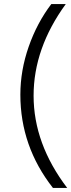

<svg xmlns="http://www.w3.org/2000/svg" viewBox="-20 -727 350 943"><path d="M310 196C200 51.3 145 -99.7 145 -257C145 -412.3 197.7 -562.3 303 -707H232C185.3 -645.7 148.3 -576 121 -498C93.7 -420 80 -341.3 80 -262C80 -92.7 133.3 60 240 196Z"/></svg>

Font: Hind Light
Style: Regular
Weight: 300
Designer: Manushi Parikh, Satya Rajpurohit
Foundry: Indian Type Foundry
Version: Version 1.201;PS 1.0;hotconv 1.0.78;makeotf.lib2.5.61930; tt